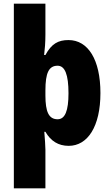

<svg xmlns="http://www.w3.org/2000/svg" viewBox="-20 -780 600 1040"><path d="M524 -276C524 -457 457 -563 351 -563C295 -563 259 -543 226 -482H219C223 -514 226 -551 226 -593V-760H55V240H226V31C226 10 223 -25 220 -66H226C255 -16 296 10 352 10C455 10 524 -95 524 -276ZM351 -275C351 -181 333 -134 292 -134C244 -134 226 -175 226 -263V-290C226 -384 244 -424 292 -424C332 -424 351 -375 351 -275Z"/></svg>

Font: Noto Sans Sinhala UI Condensed Black
Style: Regular
Weight: 900
Width: 3
Designer: Jelle Bosma - Monotype Design Team
Foundry: Monotype Imaging Inc.
Version: Version 2.006